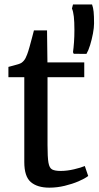

<svg xmlns="http://www.w3.org/2000/svg" viewBox="-20 -837 445 867"><path d="M203 10.4Q148.7 10.4 119.2 -14.8Q89.7 -40 89.7 -105.3V-488.4H18V-534.9Q28 -537.7 40.1 -540.8Q52.1 -543.8 62.6 -547.1Q73 -550.4 77.9 -554Q83.8 -558.5 87.9 -563.4Q92 -568.3 95.5 -574.9Q99.1 -581.6 102.5 -591.1Q107.3 -603.4 113.3 -624.9Q119.2 -646.4 124.8 -667.4Q130.4 -688.4 133.2 -699.6H192.4L194.2 -555.3H360.5V-488.4H194.6V-182.2Q194.6 -127.7 198.7 -103Q202.8 -78.3 215.6 -71.7Q228.4 -65.1 254 -65.1Q282.5 -65.1 314.6 -72.6Q346.7 -80.1 362.9 -87.4L378.3 -42.3Q362.8 -30.4 334.7 -18.3Q306.5 -6.2 272 2.1Q237.5 10.4 203 10.4ZM370.5 -593.8 312.9 -594 309.6 -601.4Q312.4 -621.3 314.2 -646.5Q316 -671.7 316 -702Q316 -738.6 313.4 -762.1Q310.7 -785.6 304.9 -798.6L309.6 -816.7H395.7Q400.9 -802.4 402.8 -783.9Q404.7 -765.4 404.7 -731Q404.7 -712.5 399.8 -685.9Q394.8 -659.2 387 -633.8Q379.2 -608.5 370.5 -593.8Z"/></svg>

Font: Merriweather Light
Style: Regular
Weight: 300
Version: Version 2.100